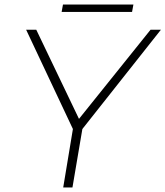

<svg xmlns="http://www.w3.org/2000/svg" viewBox="-20 -832 734 852"><path d="M566 -779H253.5L259.5 -812H572ZM301.5 0H260.5L303.5 -259.5L96 -700H141L330.5 -304.5L648 -700H694L345.5 -259.5Z"/></svg>

Font: Argentum Sans ExtraLight
Style: Italic
Weight: 200
Italic angle: -11°
Designer: Julieta Ulanovsky (font), Cristiano Sobral (main changes and remaster)
Foundry: Julieta Ulanovsky (font), Cristiano Sobral (main changes and remaster)
Version: Version 2.007;June 15, 2022;FontCreator 14.0.0.2814 64-bit; 